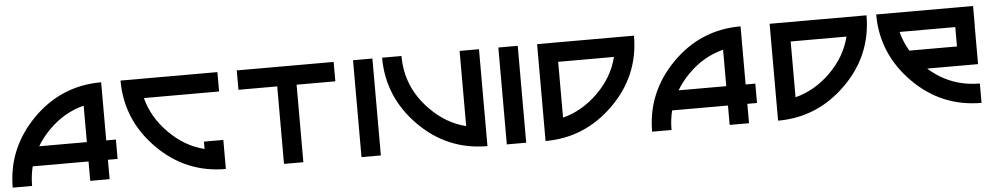

<svg xmlns="http://www.w3.org/2000/svg" viewBox="-82 -726 5047 964"><g transform="rotate(-5 2441.0 -244.0)"><path d="M341.8 -378.9Q241.7 -354 163.6 -274.9Q126.5 -237.3 101.6 -195.3H341.8ZM60.5 -97.7Q48.8 -51.3 48.8 0H-48.8Q-48.8 -198.2 94.2 -343.3Q237.3 -488.3 439.5 -488.3V-195.3H488.3V-97.7H439.5V0H341.8V-97.7Z M927.7 -109.4V-146.5H1025.4V0Q823.2 0 680.2 -145Q537.1 -290 537.1 -488.3H1025.4V-390.6H646.5Q671.4 -292.5 749.5 -213.9Q827.6 -134.3 927.7 -109.4Z M1611.3 -390.6V-488.3H1123V-390.6H1318.4V0H1416V-390.6Z M1806.6 0H1709V-488.3H1806.6Z M2343.8 0Q2141.6 0 1998.5 -145Q1855.5 -290 1855.5 -488.3H1953.1Q1953.1 -329.6 2067.9 -213.9Q2146 -134.3 2246.1 -109.4V-488.3H2343.8Z M2539.1 0H2441.4V-488.3H2539.1Z M2636.7 -488.3H3125Q3125 -286.1 2980 -143.1Q2835 0 2636.7 0ZM2734.4 -390.6V-109.4Q2833 -134.8 2911.6 -212.4Q2990.7 -290.5 3015.6 -390.6Z M3564.5 -378.9Q3464.4 -354 3386.2 -274.9Q3349.1 -237.3 3324.2 -195.3H3564.5ZM3283.2 -97.7Q3271.5 -51.3 3271.5 0H3173.8Q3173.8 -198.2 3316.9 -343.3Q3460 -488.3 3662.1 -488.3V-195.3H3710.9V-97.7H3662.1V0H3564.5V-97.7Z M3808.6 -488.3H4296.9Q4296.9 -286.1 4151.9 -143.1Q4006.8 0 3808.6 0ZM3906.2 -390.6V-109.4Q4004.9 -134.8 4083.5 -212.4Q4162.6 -290.5 4187.5 -390.6Z M4833.5 -195.3V-390.6H4834V-488.3H4345.7Q4345.7 -290 4488.8 -145Q4631.8 0 4834 0V-97.7Q4686 -97.7 4577.1 -195.3ZM4735.8 -390.6V-293H4495.6Q4468.3 -338.9 4455.1 -390.6Z"/></g></svg>

Font: Arounder
Style: Regular
Weight: 400
Designer: Maxim Raikov
Foundry: Maxim Raikov
Version: Version 1.00 March 23, 2021, initial release